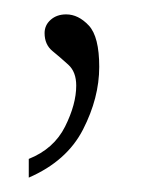

<svg xmlns="http://www.w3.org/2000/svg" viewBox="-20 -93 197 267"><path d="M20 128Q55 114 70.5 83Q86 52 86 26Q86 7 75 -3Q64 -13 53 -22Q42 -31 42 -47Q42 -58 50.5 -65.5Q59 -73 72 -73Q89 -73 103.5 -57.5Q118 -42 118 0Q118 43 95.5 87Q73 131 20 154Z"/></svg>

Font: Noto Serif Georgian ExtraCondensed Thin
Style: Regular
Weight: 100
Width: 2
Designer: Monotype Design Team, Akaki Razmadze
Foundry: Google LLC
Version: Version 2.003; ttfautohint (v1.8.4.7-5d5b)